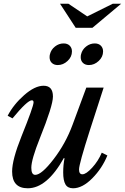

<svg xmlns="http://www.w3.org/2000/svg" viewBox="-20 -1000 670 1030"><path d="M169 -62Q203 -62 267.5 -146Q332 -230 369 -330L443 -530H536L462 -301Q404 -120 404 -91Q404 -65 422 -65Q442 -65 474.5 -100.5Q507 -136 526 -181L556 -166Q528 -97 475 -43.5Q422 10 372 10Q343 10 331 -11Q319 -32 319 -75Q319 -115 326 -150L323 -153Q232 10 129 10Q45 10 45 -80Q45 -143 95 -268Q160 -429 160 -451Q160 -462 151 -462Q127 -462 47 -365L21 -379Q53 -440 110 -490Q167 -540 214 -540Q264 -540 264 -482Q264 -433 194 -259Q148 -144 148 -100Q148 -62 169 -62ZM248 -709Q254 -734 275 -750.5Q296 -767 321 -767Q342 -767 354 -755Q366 -743 366 -724Q366 -695 342.5 -673Q319 -651 290 -651Q270 -651 258 -662.5Q246 -674 246 -693Q246 -703 248 -709ZM415 -709Q421 -734 442 -750.5Q463 -767 488 -767Q509 -767 521 -755Q533 -743 533 -724Q533 -695 509.5 -673Q486 -651 457 -651Q437 -651 425 -662.5Q413 -674 413 -693Q413 -703 415 -709ZM476 -851H386L302 -980H347L448 -912L585 -980H630Z"/></svg>

Font: Libre Baskerville
Style: Italic
Weight: 400
Italic angle: -15°
Designer: Pablo Impallari, Rodrigo Fuenzalida
Foundry: Pablo Impallari, Rodrigo Fuenzalida
Version: Version 1.051;Glyphs 3.2.3 (3260)